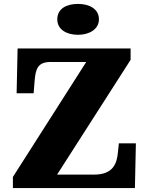

<svg xmlns="http://www.w3.org/2000/svg" viewBox="-20 -962 761 982"><path d="M379 -784C436 -784 486 -812 486 -863C486 -917 436 -942 379 -942C319 -942 273 -917 273 -863C273 -812 319 -784 379 -784ZM46 0H670L675 -229H588L583 -182C578 -128 560 -69 462 -69H272L648 -656V-714H70L65 -485H152L157 -547C162 -610 173 -645 239 -645H421L46 -57Z"/></svg>

Font: Noto Serif Lao Black
Style: Regular
Weight: 900
Designer: Monotype Design Team
Foundry: Monotype Imaging Inc.
Version: Version 2.003